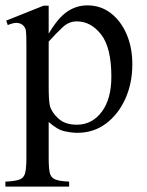

<svg xmlns="http://www.w3.org/2000/svg" viewBox="-26 -480 546 715"><path d="M466.8 -240.7Q466.8 -170.4 440.9 -112.5Q415 -54.7 368.9 -20Q322.8 14.6 261.7 14.6Q240.2 14.6 213.4 8.5Q186.5 2.4 155.3 -25.9V109.4Q155.3 144.5 159.2 162.8Q163.1 181.2 179.2 188Q195.3 194.8 231.4 196.3V214.8H-5.9V196.3Q30.8 194.8 47.1 188.5Q63.5 182.1 67.9 163.3Q72.3 144.5 72.3 107.4V-315.9Q72.3 -353.5 70.3 -366.5Q68.4 -379.4 56.2 -388.7Q48.3 -394 36.4 -394.8Q24.4 -395.5 2.9 -386.7L-2.9 -403.3L136.7 -459H155.3V-354.5Q189.9 -413.6 224.4 -436.8Q258.8 -460 299.3 -460Q349.1 -460 386.7 -430.9Q424.3 -401.9 445.6 -352.3Q466.8 -302.7 466.8 -240.7ZM388.7 -194.3Q388.7 -302.7 350.6 -351.6Q312.5 -400.4 259.8 -400.4Q231 -400.4 208.3 -379.4Q185.5 -358.4 155.3 -325.2V-157.7Q155.3 -105.5 159.7 -86.4Q166.5 -61 191.7 -38.3Q216.8 -15.6 259.8 -15.6Q316.9 -15.6 352.8 -63.5Q388.7 -111.3 388.7 -194.3Z"/></svg>

Font: BabelStone Roman
Style: Regular
Weight: 400
Designer: Walt Agee, Victor Gaultney, Peter Martin, Debbi Hosken, Becca Hirsbrunner (SIL); Andrew West (BabelStone)
Foundry: BabelStone
Version: Version 16.000